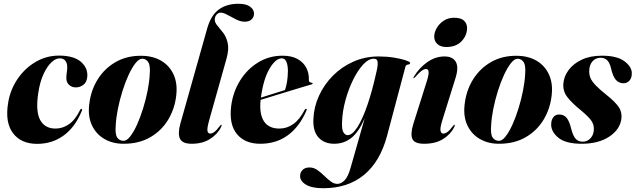

<svg xmlns="http://www.w3.org/2000/svg" viewBox="-20 -752 3367 1017"><path d="M295.5 -443Q274.5 -443 251.5 -421Q228.5 -399 209.8 -357.8Q191 -316.5 182.5 -258.5Q168 -162 192.8 -116.5Q217.5 -71 274 -71Q312.5 -71 346 -94.5Q379.5 -118 404.5 -170Q407.5 -176 411.5 -175Q417 -173.5 413.5 -165.5Q379 -79.5 318 -34.8Q257 10 176.5 10Q91.5 10 48.8 -46.8Q6 -103.5 23 -206.5Q34 -276 72.5 -333Q111 -390 168.2 -423.8Q225.5 -457.5 292.5 -457.5Q371.5 -457.5 409.5 -423.8Q447.5 -390 442 -342.5Q438.5 -314.5 420.5 -301.8Q402.5 -289 381.5 -289Q359.5 -289 344.8 -303.5Q330 -318 331.5 -343Q332 -360.5 334 -370Q336 -379.5 336 -399Q336 -417.5 326.2 -430.2Q316.5 -443 295.5 -443Z M729.5 -456.5Q790.5 -456 834.5 -429.8Q878.5 -403.5 899.8 -356.5Q921 -309.5 913.5 -246Q905.5 -175.5 870.5 -117.5Q835.5 -59.5 775.8 -25Q716 9.5 634.5 9.5Q577 9.5 533.2 -15.8Q489.5 -41 467.2 -87.8Q445 -134.5 452.5 -198.5Q461 -273.5 497.8 -332Q534.5 -390.5 593.8 -424Q653 -457.5 729.5 -456.5ZM634.5 -6Q651.5 -6 670 -29.8Q688.5 -53.5 706 -92.2Q723.5 -131 738 -177.8Q752.5 -224.5 761.8 -271.5Q771 -318.5 773 -357Q777 -404 765.8 -422Q754.5 -440 734.5 -441Q717 -441.5 698.2 -418Q679.5 -394.5 661.5 -355.8Q643.5 -317 628.8 -270Q614 -223 604.5 -175.5Q595 -128 593 -88Q589 -40 601.2 -23Q613.5 -6 634.5 -6Z M1242.5 -732Q1284.5 -732 1305 -716.5Q1325.5 -701 1325.5 -680Q1325.5 -661.5 1312.5 -649.2Q1299.5 -637 1276.5 -637Q1254.5 -637 1230.8 -649Q1207 -661 1185.2 -673Q1163.5 -685 1148.5 -685Q1136 -685 1126.8 -674Q1117.5 -663 1117.5 -648.5Q1117.5 -632 1131.8 -615.8Q1146 -599.5 1162.2 -578.2Q1178.5 -557 1186 -524.8Q1193.5 -492.5 1180.5 -444L1088 -115Q1076 -72 1079 -58.2Q1082 -44.5 1093.5 -44.5Q1103.5 -44.5 1115.2 -53Q1127 -61.5 1144 -84Q1150 -92 1152 -91.5Q1157 -91.5 1151 -79Q1132 -40.5 1092 -15.5Q1052 9.5 996 9.5Q945.5 9.5 933.2 -17.5Q921 -44.5 935 -96L1077 -599.5Q1096.5 -670 1138.2 -701Q1180 -732 1242.5 -732Z M1603 -166Q1566.5 -81 1505 -35.8Q1443.5 9.5 1358.5 9.5Q1277.5 9.5 1235 -41.8Q1192.5 -93 1204.5 -190.5Q1214 -264.5 1251.5 -325Q1289 -385.5 1347.2 -421.2Q1405.5 -457 1476.5 -457Q1525.5 -457 1557 -439Q1588.5 -421 1603 -391.8Q1617.5 -362.5 1616 -329Q1614.5 -315.5 1630 -314Q1636 -313 1636 -310Q1636.5 -307 1630.5 -305Q1622 -302.5 1592.5 -293.8Q1563 -285 1522.2 -272.5Q1481.5 -260 1438.8 -247Q1396 -234 1360.5 -223Q1352.5 -150 1377.5 -110.5Q1402.5 -71 1460 -71Q1500 -71 1534 -95.2Q1568 -119.5 1594 -170.5Q1598 -176.5 1601.5 -175.5Q1607 -174.5 1603 -166ZM1473 -443Q1439.5 -443 1407.2 -387.5Q1375 -332 1362 -235Q1395 -245.5 1430.2 -256.5Q1465.5 -267.5 1489.5 -275Q1496 -292.5 1500.2 -317.8Q1504.5 -343 1505 -375Q1505 -406.5 1497 -424.8Q1489 -443 1473 -443Z M2030 -32Q1993.5 104 1908 174.5Q1822.5 245 1692 245Q1632 245 1600.8 226.2Q1569.5 207.5 1569.5 180Q1569.5 161.5 1582.5 148.2Q1595.5 135 1619.5 135Q1641.5 135 1660.5 148.2Q1679.5 161.5 1697 178.8Q1714.5 196 1731.8 209Q1749 222 1767 222Q1787 222 1805.5 202.8Q1824 183.5 1836.5 138.5L1912 -126Q1881.5 -54.5 1842.2 -22.5Q1803 9.5 1750 9.5Q1697.5 9.5 1667.2 -23.8Q1637 -57 1640 -121Q1642.5 -185.5 1669.8 -245Q1697 -304.5 1743.8 -351.5Q1790.5 -398.5 1852.5 -425.8Q1914.5 -453 1986 -453Q2029 -453 2067.2 -446.8Q2105.5 -440.5 2129 -432.5Q2152.5 -424.5 2152.5 -419.5Q2152.5 -411 2141.2 -410Q2130 -409 2127.5 -398.5ZM1792 -110Q1789.5 -66 1799.2 -51Q1809 -36 1820.5 -36Q1846.5 -36 1874 -79.8Q1901.5 -123.5 1927 -198.5Q1952.5 -273.5 1973 -367Q1981.5 -401 1980.5 -421Q1979.5 -441 1960.5 -441Q1932 -441 1903.2 -409.8Q1874.5 -378.5 1850 -328.5Q1825.5 -278.5 1809.8 -220.8Q1794 -163 1792 -110Z M2344 -503Q2314 -503 2297 -518.5Q2280 -534 2280 -558Q2280 -580.5 2293.5 -603.8Q2307 -627 2330.5 -642.5Q2354 -658 2385 -658Q2422 -658 2438 -642.5Q2454 -627 2454 -603.5Q2454 -564.5 2425 -533.8Q2396 -503 2344 -503ZM2323 -115Q2310 -73 2313.5 -58.8Q2317 -44.5 2328.5 -44.5Q2338.5 -44.5 2350.2 -53Q2362 -61.5 2379 -84Q2385 -92 2387 -91.5Q2392 -91.5 2386 -79Q2367 -40.5 2327 -15.5Q2287 9.5 2226.5 9.5Q2175.5 9.5 2164.2 -16.5Q2153 -42.5 2169.5 -96L2241 -322.5Q2252 -358 2250.2 -372.2Q2248.5 -386.5 2237 -386.5Q2226.5 -386.5 2213.8 -377.5Q2201 -368.5 2179 -343.5Q2173.5 -338 2171 -338Q2167.5 -338.5 2172 -345.5Q2201 -393.5 2243.8 -423.2Q2286.5 -453 2334.5 -453Q2377.5 -453 2394 -425Q2410.5 -397 2393.5 -341Z M2718 -456.5Q2779 -456 2823 -429.8Q2867 -403.5 2888.2 -356.5Q2909.5 -309.5 2902 -246Q2894 -175.5 2859 -117.5Q2824 -59.5 2764.2 -25Q2704.5 9.5 2623 9.5Q2565.5 9.5 2521.8 -15.8Q2478 -41 2455.8 -87.8Q2433.5 -134.5 2441 -198.5Q2449.5 -273.5 2486.2 -332Q2523 -390.5 2582.2 -424Q2641.5 -457.5 2718 -456.5ZM2623 -6Q2640 -6 2658.5 -29.8Q2677 -53.5 2694.5 -92.2Q2712 -131 2726.5 -177.8Q2741 -224.5 2750.2 -271.5Q2759.5 -318.5 2761.5 -357Q2765.5 -404 2754.2 -422Q2743 -440 2723 -441Q2705.5 -441.5 2686.8 -418Q2668 -394.5 2650 -355.8Q2632 -317 2617.2 -270Q2602.5 -223 2593 -175.5Q2583.5 -128 2581.5 -88Q2577.5 -40 2589.8 -23Q2602 -6 2623 -6Z M3066.5 -1.5Q3091.5 -1.5 3108.5 -20.5Q3125.5 -39.5 3125.5 -68Q3126.5 -94 3110 -115.8Q3093.5 -137.5 3056 -168.5Q3008 -207.5 2984.5 -238.5Q2961 -269.5 2964 -309Q2967 -347.5 2992 -381.2Q3017 -415 3061.8 -436Q3106.5 -457 3168.5 -457Q3247 -457 3286.2 -428.5Q3325.5 -400 3326.5 -366Q3327.5 -341 3315 -326Q3302.5 -311 3283 -311Q3259 -311 3242.8 -328.2Q3226.5 -345.5 3216.5 -390.5Q3209 -421.5 3195.2 -433.8Q3181.5 -446 3161 -446Q3135 -446 3118.2 -427Q3101.5 -408 3101 -376Q3100.5 -356 3108 -338.2Q3115.5 -320.5 3135.8 -299.5Q3156 -278.5 3193.5 -248.5Q3239.5 -212 3258 -184Q3276.5 -156 3271 -119.5Q3262 -63.5 3205.2 -27Q3148.5 9.5 3061 9.5Q2977 9.5 2938 -22.2Q2899 -54 2899.5 -93Q2899.5 -115 2910.2 -130.2Q2921 -145.5 2941.5 -145.5Q2967.5 -145.5 2982.2 -126.8Q2997 -108 3007 -64.5Q3016.5 -30 3030.2 -15.8Q3044 -1.5 3066.5 -1.5Z"/></svg>

Font: Fraunces 144pt
Style: Bold Italic
Weight: 700
Italic angle: -16°
Version: Version 1.000;[b76b70a41]